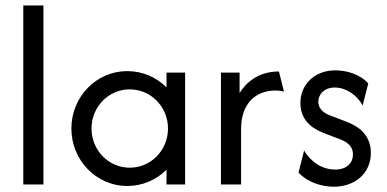

<svg xmlns="http://www.w3.org/2000/svg" viewBox="-20 -687 1443 715"><path d="M66.7 0H141.7V-666.7H66.7Z M453.5 5.6C511.1 5.6 562.5 -17.4 600 -54.9V0H669.4V-416.7H600V-361.8C562.5 -399.3 511.1 -422.2 453.5 -422.2C338.9 -422.2 245.8 -326.4 245.8 -208.3C245.8 -90.3 338.9 5.6 453.5 5.6ZM463.2 -62.5C384 -62.5 320.8 -127.8 320.8 -208.3C320.8 -288.9 384 -354.2 463.2 -354.2C542.4 -354.2 605.6 -288.9 605.6 -208.3C605.6 -127.8 542.4 -62.5 463.2 -62.5Z M802.8 0H877.8V-206.9C877.8 -298.6 929.2 -350 1006.9 -350C1016.7 -350 1028.5 -348.6 1037.5 -345.8L1018.8 -420.8C951.4 -420.8 902.1 -388.9 872.2 -340.3V-416.7H802.8Z M1222.9 8.3C1302.8 8.3 1361.1 -42.4 1361.1 -117.4C1361.1 -197.2 1296.5 -223.6 1266 -235.4L1209.7 -256.9C1179.9 -268.1 1165.3 -286.1 1165.3 -308.3C1165.3 -336.1 1188.2 -361.1 1226.4 -361.1C1267.4 -361.1 1308.3 -334.7 1330.6 -294.4L1351.4 -376.4C1320.1 -411.1 1270.1 -425 1228.5 -425C1149.3 -425 1098.6 -370.1 1098.6 -303.5C1098.6 -229.2 1157.6 -202.1 1188.9 -190.3L1245.1 -168.8C1263.9 -161.8 1294.4 -147.9 1294.4 -111.8C1294.4 -80.6 1272.2 -55.6 1227.8 -55.6C1181.2 -55.6 1138.2 -82.6 1112.5 -126.4L1091.7 -44.4C1127.1 -6.2 1179.9 8.3 1222.9 8.3Z"/></svg>

Font: Afacad
Style: Regular
Weight: 400
Designer: Kristian Moeller
Foundry: Dicotype
Version: Version 1.000